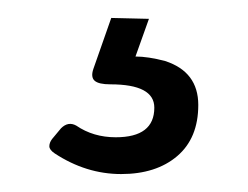

<svg xmlns="http://www.w3.org/2000/svg" viewBox="-20 -38 276 214"><path d="M41 133Q35 129 35 125Q35 121 38 117L48 105Q56 97 65 102Q84 115 109 115Q152 115 152 82Q152 56 103 56Q90 56 85.5 52Q81 48 84 39L104 -18L146 -17L131 25Q145 25 164 30Q201 42 201 79Q201 116 177.5 136Q154 156 115 156Q76 156 41 133Z"/></svg>

Font: Sanchez
Style: Regular
Weight: 400
Designer: Daniel Hernández
Foundry: LatinoType
Version: Version 1.001